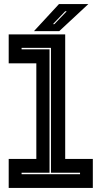

<svg xmlns="http://www.w3.org/2000/svg" viewBox="-20 -918 496 938"><path d="M22.5 0V-141.5H157.5V-608.5H22.5V-750H298.5V-141.5H433.5V0ZM85.5 -67H371V-74H229V-684H85.5V-677H222V-74H85.5ZM146 -766 268 -898H411.5L269.5 -766ZM238.5 -800H245.5L306 -863H298.5Z"/></svg>

Font: Tourney ExtraBold
Style: Regular
Weight: 800
Designer: Tyler Finck
Foundry: Etcetera Type Co
Version: Version 1.015